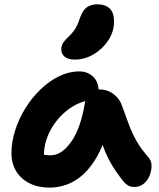

<svg xmlns="http://www.w3.org/2000/svg" viewBox="-20 -845 723 875"><path d="M205.8 10Q154 10 114.9 -9.5Q75.8 -29 54 -64.4Q32.2 -99.8 32.2 -147Q32.2 -198 49.1 -251.1Q66 -304.2 96 -352.3Q126 -400.4 165.4 -438.2Q204.8 -476 249.8 -497.8Q294.8 -519.6 341.2 -519.6Q378.4 -519.6 404 -495.9Q429.6 -472.2 429.6 -428Q429.6 -412.2 420.6 -403Q411.6 -393.8 398 -391Q334 -380.6 284.9 -341.3Q235.8 -302 207.9 -247.6Q180 -193.2 180 -134.2Q180 -116.6 182.7 -102.1Q185.4 -87.6 193.4 -65.6L125 -168.2Q149.4 -149.8 167.6 -143.5Q185.8 -137.2 210.6 -137.2Q261.8 -137.2 305.9 -200.8Q350 -264.4 368.6 -387Q372.4 -411.2 390.3 -424.4Q408.2 -437.6 431.2 -437.6Q469.6 -437.6 497 -416.8Q524.4 -396 535.2 -365.2Q552.4 -318.6 566.7 -279.4Q581 -240.2 601.4 -203.8Q621.8 -167.4 656.6 -127.8Q670 -113.2 670.6 -90.8Q671.2 -68.4 662.2 -45.8Q653.2 -23.2 635.5 -8.1Q617.8 7 592.8 7Q575 7 563.8 0.3Q552.6 -6.4 544.6 -15.6Q523.2 -42.4 506.2 -67.5Q489.2 -92.6 474.5 -121.1Q459.8 -149.6 447.2 -185.4Q434.6 -221.2 422.2 -267.6L475.4 -272.2Q455.6 -192.2 425.8 -137.9Q396 -83.6 360.3 -51Q324.6 -18.4 285.3 -4.2Q246 10 205.8 10ZM321.2 -573.4Q290.8 -573.4 275 -586.4Q259.2 -599.4 259.2 -620Q259.2 -636.4 267.5 -649.5Q275.8 -662.6 292 -677.6Q314.2 -698.4 325.4 -718.1Q336.6 -737.8 346 -767.4Q358.6 -800.8 377.5 -813Q396.4 -825.2 423.6 -825.2Q460.8 -825.2 480.3 -805.9Q499.8 -786.6 499.8 -747.4Q499.8 -701.2 473.8 -661.5Q447.8 -621.8 406.9 -597.6Q366 -573.4 321.2 -573.4Z"/></svg>

Font: Shantell Sans Light
Style: Regular
Weight: 300
Designer: Stephen Nixon, Anya Danilova, Shantell Martin
Foundry: Arrow Type
Version: Version 1.011;[c5ecc13dd]